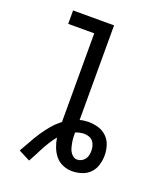

<svg xmlns="http://www.w3.org/2000/svg" viewBox="-142 -823 783 942"><g transform="rotate(20 250.0 -352.0)"><path d="M124 31 64 0Q80 -27 95 -54.5Q110 -82 127.5 -108.5Q145 -135 165.5 -159Q186 -183 211 -202V-665H75V-735H289V-241Q300 -244 311.5 -245.5Q323 -247 334 -247Q360 -247 385.5 -239.5Q411 -232 429.5 -214Q448 -196 456 -170.5Q464 -145 464 -119Q464 -94 456.5 -69Q449 -44 431.5 -26Q414 -8 389 0Q364 8 339 8Q314 8 290.5 -2Q267 -12 251.5 -31Q236 -50 227 -73.5Q218 -97 214 -122Q200 -105 188 -86Q176 -67 165.5 -47.5Q155 -28 145 -8Q135 12 124 31ZM343 -54Q355 -54 365.5 -59.5Q376 -65 383 -74.5Q390 -84 392.5 -95.5Q395 -107 395 -119Q395 -131 391.5 -144Q388 -157 380 -166.5Q372 -176 359.5 -180.5Q347 -185 334 -185Q323 -185 311.5 -182.5Q300 -180 289 -176V-175Q289 -163 289.5 -151Q290 -139 292 -127Q294 -115 297 -103Q300 -91 305.5 -80.5Q311 -70 321 -62Q331 -54 343 -54Z"/></g></svg>

Font: Iosevka Fixed
Style: Regular
Weight: 400
Monospace: yes
Designer: Belleve Invis
Foundry: Belleve Invis
Version: Version 33.2.4